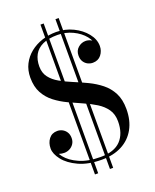

<svg xmlns="http://www.w3.org/2000/svg" viewBox="-165 -923 883 1096"><g transform="rotate(-20 277.0 -375.0)"><path d="M285 14.5Q202 14.5 145.2 -11.8Q88.5 -38 59.5 -75.2Q30.5 -112.5 30.5 -145Q30.5 -179.5 48.8 -203.2Q67 -227 100 -227Q115.5 -227 130 -219.8Q144.5 -212.5 154.2 -197.8Q164 -183 164 -161Q164 -141 154.2 -126.2Q144.5 -111.5 129 -103.5Q113.5 -95.5 96.5 -95.5Q80.5 -95.5 65.5 -100.5Q50.5 -105.5 41 -116.5Q31.5 -127.5 31.5 -145H50.5Q50.5 -115.5 76.8 -82.2Q103 -49 154.8 -25.8Q206.5 -2.5 282.5 -2.5Q366 -2.5 405.8 -44.2Q445.5 -86 445.5 -160Q445.5 -204 424.5 -233.8Q403.5 -263.5 369.2 -284.8Q335 -306 294 -323.8Q253 -341.5 211.8 -361Q170.5 -380.5 136.2 -406.8Q102 -433 81 -471.2Q60 -509.5 60 -565Q60 -610 78.2 -646Q96.5 -682 128.2 -707.5Q160 -733 200.8 -746.5Q241.5 -760 287 -760Q341 -760 388.5 -737Q436 -714 465.5 -677.2Q495 -640.5 495 -600Q495 -569.5 476.5 -546.2Q458 -523 425 -523Q410 -523 395.2 -530.2Q380.5 -537.5 371 -552.2Q361.5 -567 361.5 -589Q361.5 -619 381.8 -636.8Q402 -654.5 427.5 -654.5Q444 -654.5 459.2 -646.5Q474.5 -638.5 484.2 -626.2Q494 -614 494 -600H475Q475 -636.5 448.8 -668.8Q422.5 -701 380 -721.2Q337.5 -741.5 288.5 -741.5Q233 -741.5 198 -725Q163 -708.5 146.5 -678.5Q130 -648.5 130 -607.5Q130 -568 150.8 -541Q171.5 -514 205.8 -494.8Q240 -475.5 281.2 -458.5Q322.5 -441.5 363.5 -421.8Q404.5 -402 438.8 -374.8Q473 -347.5 493.8 -307.8Q514.5 -268 514.5 -210Q514.5 -140.5 486.5 -90Q458.5 -39.5 407 -12.5Q355.5 14.5 285 14.5ZM218 80V-830H237.5V80ZM309 80V-830H328.5V80Z"/></g></svg>

Font: Bodoni Moda SC
Style: Regular
Weight: 400
Designer: Owen Earl
Foundry: indestructible type
Version: Version 2.005